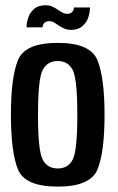

<svg xmlns="http://www.w3.org/2000/svg" viewBox="-20 -705 450 730"><path d="M199.5 4.5Q74.5 4.5 48 -61.5Q21.5 -127.5 21.5 -268.5Q21.5 -409.5 48 -475.8Q74.5 -542 199.5 -542Q324 -542 350.8 -475.5Q377.5 -409 377.5 -268Q377.5 -127 350.8 -61.2Q324 4.5 199.5 4.5ZM199.5 -64.5Q239 -64.5 256.5 -98.5Q274 -132.5 274 -268.5Q274 -404.5 256.5 -438.8Q239 -473 199.5 -473Q160 -473 142.2 -438.8Q124.5 -404.5 124.5 -268.5Q124.5 -132.5 142.2 -98.5Q160 -64.5 199.5 -64.5ZM250.5 -591.5Q235.5 -591.5 224 -596.5Q212.5 -601.5 198.5 -611Q189 -618 182.2 -621.2Q175.5 -624.5 168.5 -624.5Q154.5 -624.5 148.2 -617.5Q142 -610.5 142 -601H81Q81 -618 87 -637Q93 -656 109 -670.5Q125 -685 153.5 -685Q167.5 -685 177.8 -680.5Q188 -676 201.5 -667Q212.5 -659.5 219.8 -656Q227 -652.5 235.5 -652.5Q248.5 -652.5 254.8 -660Q261 -667.5 261 -676.5H322Q322 -659 316 -639.8Q310 -620.5 294 -606Q278 -591.5 250.5 -591.5Z"/></svg>

Font: Anybody Narrow Medium
Style: Regular
Weight: 500
Width: 3
Designer: Tyler Finck
Foundry: Etcetera Type Company
Version: Version 1.000; ttfautohint (v1.8)